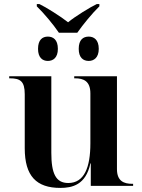

<svg xmlns="http://www.w3.org/2000/svg" viewBox="-20 -909 695 939"><path d="M268 -749H358C386 -789 431 -844 466 -878V-889H453C423 -875 346 -828 313 -800C278 -828 203 -875 173 -889H160V-878C195 -844 241 -789 268 -749ZM214 -611C240 -611 263 -627 263 -670C263 -715 240 -730 214 -730C188 -730 166 -715 166 -670C166 -627 188 -611 214 -611ZM414 -611C439 -611 463 -627 463 -670C463 -715 439 -730 414 -730C387 -730 365 -715 365 -670C365 -627 387 -611 414 -611ZM275 10C332 10 400 -4 422 -110H424V0H631V-10H627C586 -10 552 -23 552 -82V-536H343V-526H347C388 -526 422 -513 422 -452V-208C422 -90 392 -14 314 -14C253 -14 231 -60 231 -162V-536H25V-526H28C79 -526 101 -512 101 -448V-184C101 -48 158 10 275 10Z"/></svg>

Font: Noto Serif Display SemiBold
Style: Regular
Weight: 600
Designer: Monotype Design Team
Foundry: Monotype Imaging Inc.
Version: Version 2.009